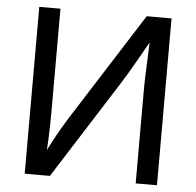

<svg xmlns="http://www.w3.org/2000/svg" viewBox="-52 -781 853 834"><g transform="rotate(5 374.5 -364.0)"><path d="M662.6 0H569.8V-416Q569.8 -435.1 571 -469Q572.3 -502.9 574.2 -548.8Q576.2 -594.7 578.1 -648.9L594.7 -646.5Q560.5 -586.4 537.1 -544.9Q513.7 -503.4 495.4 -472.9Q477.1 -442.4 459.5 -415L195.8 0H85.9V-727.5H178.2V-278.8Q178.2 -256.8 177.7 -224.9Q177.2 -192.9 175.5 -154.8Q173.8 -116.7 169.4 -76.7L157.2 -78.6Q175.8 -117.7 194.6 -152.6Q213.4 -187.5 230 -215.6Q246.6 -243.7 257.8 -261.2L554.2 -727.5H662.6Z"/></g></svg>

Font: Inter 16pt
Style: Regular
Weight: 400
Version: Version 4.001;git-66647c0bb